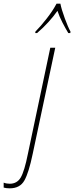

<svg xmlns="http://www.w3.org/2000/svg" viewBox="-151 -786 404 1046"><path d="M-98 240Q-42 240 -18 197Q6 154 27 53L150 -526H123L1 52Q-18 147 -38 181Q-58 215 -98 215Q-116 215 -131 209V236Q-117 240 -98 240ZM41 -606H51Q84 -634 113 -666Q142 -698 162 -727Q173 -694 190 -661.5Q207 -629 221 -606H232L233 -614Q220 -637 202 -686Q184 -735 178 -766H157Q137 -728 103.5 -685Q70 -642 42 -614Z"/></svg>

Font: Noto Sans Display Condensed Thin
Style: Italic
Weight: 250
Width: 3
Italic angle: -12°
Designer: Monotype Design Team
Foundry: Monotype Imaging Inc.
Version: Version 1.900